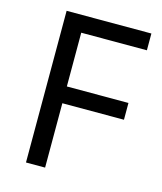

<svg xmlns="http://www.w3.org/2000/svg" viewBox="-108 -793 735 873"><g transform="rotate(15 259.5 -357.0)"><path d="M187 0H97V-714H496V-635H187V-382H477V-303H187Z"/></g></svg>

Font: Noto Sans Bamum
Style: Regular
Weight: 400
Designer: Monotype Design Team
Foundry: Monotype Imaging Inc.
Version: Version 2.001